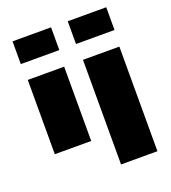

<svg xmlns="http://www.w3.org/2000/svg" viewBox="-166 -869 1059 1190"><g transform="rotate(-20 364.0 -273.5)"><path d="M309 -747V-597H55V-747ZM62 -490H302V0H62ZM673 -747V-597H419V-747ZM426 -490H666V200H426Z"/></g></svg>

Font: Syne ExtraBold
Style: Regular
Weight: 800
Designer: Lucas Descroix
Foundry: Bonjour Monde
Version: Version 2.200; ttfautohint (v1.8.4)